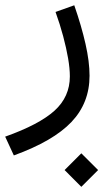

<svg xmlns="http://www.w3.org/2000/svg" viewBox="-112 -331 420 735"><path d="M135.3 320 199.3 384.2 263.6 320 199.3 255.9ZM100.6 -285.2Q117.8 -237.4 129.9 -192Q142 -146.7 148.7 -107.7Q155.4 -68.6 155.4 -38.7Q155.4 39.6 96.6 92.8Q37.8 145.9 -92.2 192.1L-59 264Q92.1 209.1 161.4 136.1Q230.8 63.1 230.8 -41.1Q230.8 -94.9 215.4 -162.7Q200.1 -230.5 172.3 -310.8Z"/></svg>

Font: Estedad VF
Style: Regular
Weight: 100
Designer: Amin Abedi
Version: Version 7.3